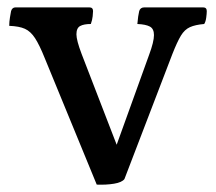

<svg xmlns="http://www.w3.org/2000/svg" viewBox="-20 -565 585 520"><path d="M242 -65 101 -408Q87 -443 75 -461.5Q63 -480 47.5 -487Q32 -494 5 -495Q5 -506 7 -518Q9 -530 10 -535Q13 -545 22 -545H222Q232 -545 232 -535Q232 -531 231 -521Q230 -511 226 -500Q207 -500 197 -494.5Q187 -489 187 -472Q187 -456 201 -419L296 -173L384 -417Q397 -452 397 -470Q397 -487 386 -493Q375 -499 352 -500Q354 -523 357 -535Q360 -545 371 -545H530Q540 -545 540 -535Q540 -528 538.5 -517Q537 -506 533 -500Q509 -498 494.5 -491.5Q480 -485 470 -468.5Q460 -452 447 -419L317 -80Q310 -71 289 -67.5Q268 -64 242 -65Z"/></svg>

Font: Gowun Batang
Style: Bold
Weight: 700
Designer: Yanghee Ryu
Foundry: Yanghee Ryu
Version: Version 2.000